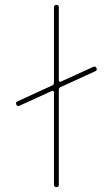

<svg xmlns="http://www.w3.org/2000/svg" viewBox="-20 -770 458 790"><path d="M60 -335Q50 -331 47 -340Q43 -349 52 -353L194 -418Q202 -421 202 -430V-740Q202 -750 212 -750Q222 -750 222 -740V-439Q222 -436 224.5 -434.5Q227 -433 230 -434L364 -495Q373 -499 377 -490Q381 -481 372 -477L230 -412Q222 -409 222 -400V-10Q222 0 212 0Q202 0 202 -10V-391Q202 -394 199.5 -395.5Q197 -397 194 -396Z"/></svg>

Font: Rounded Mplus 1c Thin
Style: Regular
Weight: 250
Version: Version 1.059.20150529